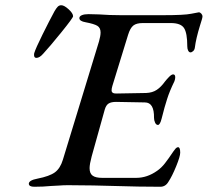

<svg xmlns="http://www.w3.org/2000/svg" viewBox="-20 -708 793 733"><path d="M90 -7Q91 -20 123 -26Q169 -35 189.5 -50Q210 -65 220 -98L358 -550Q364 -571 364 -584Q364 -602 351.5 -609.5Q339 -617 307 -623Q283 -627 283 -639Q283 -646 292.5 -650Q302 -654 318 -654L358 -653Q397 -650 441 -650H603Q684 -650 710 -655.5Q736 -661 739 -661Q744 -661 748.5 -656Q753 -651 753 -645Q753 -639 744 -612Q728 -560 724 -527Q723 -518 717.5 -513Q712 -508 707 -508Q702 -508 698.5 -514.5Q695 -521 695 -531Q695 -582 682.5 -601Q670 -620 632 -620H525Q501 -620 489 -610.5Q477 -601 469 -575L409 -380Q406 -370 406 -363Q406 -350 426 -351L538 -353Q562 -354 578.5 -365Q595 -376 610 -397Q617 -406 626 -415Q635 -424 641 -424Q649 -424 649 -413Q649 -406 646 -398Q627 -359 618 -330Q609 -303 597 -255Q591 -231 583 -231Q576 -231 572 -240Q568 -249 568 -258Q569 -317 533 -317L423 -319Q405 -319 395 -313Q385 -307 380 -290L330 -111Q322 -81 322 -66Q322 -46 333.5 -37.5Q345 -29 370 -29H500Q542 -29 580 -56Q596 -67 610 -85Q624 -103 642 -130Q646 -136 650.5 -141Q655 -146 660 -146Q668 -146 668 -125Q668 -111 652.5 -73Q637 -35 623 -14Q612 5 592 5Q511 5 416 2Q382 1 336.5 0Q291 -1 239 -1Q223 -1 203.5 0.5Q184 2 175 2Q145 5 111 5Q90 5 90 -7ZM110 -498Q110 -504 111 -506Q116 -523 142.5 -576.5Q169 -630 188 -665Q195 -677 200.5 -682.5Q206 -688 214 -688Q225 -688 242 -672.5Q259 -657 259 -646Q259 -640 214.5 -585Q170 -530 145 -503Q131 -487 119 -487Q110 -487 110 -498Z"/></svg>

Font: EB Garamond Medium
Style: Italic
Weight: 500
Italic angle: -17.2°
Designer: Georg Duffner and Octavio Pardo
Foundry: Georg Duffner
Version: Version 1.000